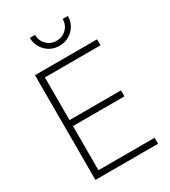

<svg xmlns="http://www.w3.org/2000/svg" viewBox="-223 -1046 1023 1155"><g transform="rotate(-30 288.5 -468.5)"><path d="M90.3 0V-727.5H521.5V-686H135.3V-389.6H492.7V-348.1H135.3V-41.5H525.4V0ZM307.6 -806.2Q271 -806.2 241 -823.7Q210.9 -841.3 193.4 -871.1Q175.8 -900.9 175.8 -937H211.9Q211.9 -896.5 239.7 -868.9Q267.6 -841.3 307.6 -841.3Q348.1 -841.3 376 -868.9Q403.8 -896.5 403.8 -937H439.9Q439.9 -900.9 422.4 -871.1Q404.8 -841.3 375 -823.7Q345.2 -806.2 307.6 -806.2Z"/></g></svg>

Font: Inter 24pt ExtraLight
Style: Regular
Weight: 250
Designer: Rasmus Andersson
Foundry: rsms
Version: Version 4.001;git-66647c0bb